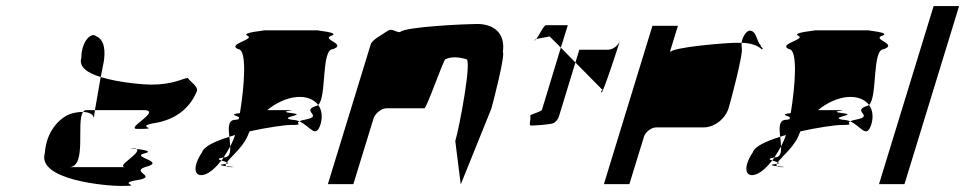

<svg xmlns="http://www.w3.org/2000/svg" viewBox="-20 -795 3182 633"><path d="M128 -291C100 -201 332 -182 376 -182C461 -182 365 -188 425 -200C509 -212 409 -227 458 -244C531 -262 416 -276 452 -288C488 -296 454 -301 430 -304C450 -292 356 -244 395 -244H208C268 -244 230 -394 254 -426C244 -426 232 -425 217 -421C176 -409 132 -360 128 -291ZM248 -604C249 -664 284 -689 296 -676C327 -664 327 -623 322 -591L312 -541C269 -554 239 -574 248 -604ZM254 -426C257 -430 260 -432 265 -432H293L289 -404C290 -416 277 -425 254 -426ZM312 -541 293 -432H452C519 -432 389 -370 433 -370C518 -370 423 -376 483 -388C567 -400 609 -446 629 -494C634 -510 608 -525 599 -538C583 -537 552 -516 478 -516C457 -516 373 -522 312 -541ZM414 -307C422 -307 428 -306 430 -304C415 -306 404 -307 414 -307Z M646 -293C612 -242 621 -208 656 -220C673 -226 692 -243 710 -266C700 -269 694 -272 717 -276C724 -287 732 -299 739 -312C738 -322 738 -333 736 -344C688 -329 652 -312 646 -293ZM765 -633C727 -650 822 -665 796 -677C770 -689 871 -695 846 -695H1033C1008 -695 1107 -689 1072 -677C1038 -665 1125 -650 1078 -633C1038 -633 1058 -475 1029 -449C1015 -468 989 -478 957 -475C925 -472 890 -456 861 -432H922C982 -432 884 -429 941 -422C997 -416 893 -409 943 -400C951 -400 960 -398 967 -395C951 -387 986 -383 938 -383C919 -383 862 -375 803 -362L800 -356C787 -315 743 -280 728 -260C724 -262 715 -264 710 -266C713 -269 715 -272 717 -276H718C737 -276 740 -292 739 -312C745 -324 751 -337 755 -350C748 -348 743 -346 736 -344C733 -373 731 -400 756 -400C760 -401 765 -401 767 -402C768 -404 767 -407 768 -409C758 -414 735 -418 771 -422C785 -507 796 -633 765 -633ZM720 -254C722 -254 724 -255 725 -255C723 -252 724 -249 726 -247C711 -249 697 -251 720 -254ZM725 -255C736 -257 733 -258 728 -260C726 -258 726 -257 725 -255ZM726 -247C728 -245 732 -244 740 -244C763 -244 743 -245 726 -247ZM967 -395C1003 -379 1021 -335 1037 -386C1044 -410 1041 -433 1029 -449C1026 -447 1023 -445 1020 -445C972 -428 1047 -413 988 -401C977 -399 971 -397 967 -395Z M1061 -188H1145L1212 -406C1217 -421 1238 -438 1254 -438H1379C1387 -438 1445 -607 1449 -600C1467 -608 1489 -608 1517 -600C1537 -600 1494 -372 1481 -330L1499 -187L1600 -437C1605 -454 1646 -612 1638 -624C1647 -692 1601 -716 1553 -716C1521 -716 1312 -707 1299 -689C1282 -689 1272 -704 1256 -692C1240 -680 1207 -665 1202 -648Z M1742 -662C1743 -661 1746 -663 1748 -666C1745 -665 1741 -663 1742 -662ZM1748 -666C1757 -678 1773 -712 1780 -712H1852L1829 -638L1792 -675C1776 -671 1757 -669 1748 -666ZM1728 -412C1732 -406 1722 -381 1730 -381C1739 -381 1798 -384 1807 -390C1815 -396 1821 -404 1823 -412L1877 -589L1829 -638L1767 -434C1764 -425 1724 -418 1728 -412ZM1877 -589 1890 -631H1984C2000 -631 2018 -644 2024 -661C2020 -647 1967 -484 1963 -490C1958 -497 1973 -500 1965 -500ZM2024 -661V-662Z M1971 -188H2055L2103 -344C2108 -360 2127 -375 2144 -375H2300C2335 -375 2371 -403 2382 -438C2387 -454 2434 -627 2425 -640V-654H2407C2379 -654 2194 -640 2188 -622L2215 -710H2131ZM2425 -654C2428 -678 2444 -694 2451 -694C2475 -694 2473 -660 2488 -646C2486 -638 2500 -638 2492 -632C2476 -647 2453 -653 2425 -654Z M2462 -293C2428 -242 2437 -208 2472 -220C2489 -226 2508 -243 2526 -266C2516 -269 2510 -272 2533 -276C2540 -287 2548 -299 2555 -312C2554 -322 2554 -333 2552 -344C2504 -329 2468 -312 2462 -293ZM2581 -633C2543 -650 2638 -665 2612 -677C2586 -689 2687 -695 2662 -695H2849C2824 -695 2923 -689 2888 -677C2854 -665 2941 -650 2894 -633C2854 -633 2874 -475 2845 -449C2831 -468 2805 -478 2773 -475C2741 -472 2706 -456 2677 -432H2738C2798 -432 2700 -429 2757 -422C2813 -416 2709 -409 2759 -400C2767 -400 2776 -398 2783 -395C2767 -387 2802 -383 2754 -383C2735 -383 2678 -375 2619 -362L2616 -356C2603 -315 2559 -280 2544 -260C2540 -262 2531 -264 2526 -266C2529 -269 2531 -272 2533 -276H2534C2553 -276 2556 -292 2555 -312C2561 -324 2567 -337 2571 -350C2564 -348 2559 -346 2552 -344C2549 -373 2547 -400 2572 -400C2576 -401 2581 -401 2583 -402C2584 -404 2583 -407 2584 -409C2574 -414 2551 -418 2587 -422C2601 -507 2612 -633 2581 -633ZM2536 -254C2538 -254 2540 -255 2541 -255C2539 -252 2540 -249 2542 -247C2527 -249 2513 -251 2536 -254ZM2541 -255C2552 -257 2549 -258 2544 -260C2542 -258 2542 -257 2541 -255ZM2542 -247C2544 -245 2548 -244 2556 -244C2579 -244 2559 -245 2542 -247ZM2783 -395C2819 -379 2837 -335 2853 -386C2860 -410 2857 -433 2845 -449C2842 -447 2839 -445 2836 -445C2788 -428 2863 -413 2804 -401C2793 -399 2787 -397 2783 -395Z M2878 -188H2962L3142 -775H3058Z"/></svg>

Font: bitstorm
Style: obl
Weight: 400
Version: Version 0.2